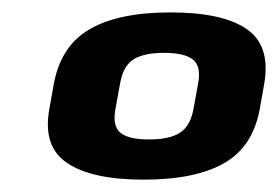

<svg xmlns="http://www.w3.org/2000/svg" viewBox="-20 -704 450 311"><path d="M212.7 -413Q296.4 -413 343.2 -439.8Q389.9 -466.6 400.8 -527.9L407.9 -567.8Q418.8 -630.1 379.5 -657Q340.3 -683.9 256.1 -683.9Q172.2 -683.9 125.4 -656.8Q78.5 -629.8 67.1 -567.8L60 -527.9Q48.7 -466.9 88.7 -440Q128.7 -413 212.7 -413ZM221.3 -478.1Q188.6 -478.1 175.3 -488.7Q162.1 -499.3 166.8 -526.4L174.7 -569.7Q179.6 -597.4 196.4 -607.9Q213.2 -618.4 245.8 -618.4Q278.6 -618.4 292.3 -607.7Q306 -597.1 301.1 -569.7L293.2 -526.4Q288 -499.3 271 -488.7Q254 -478.1 221.3 -478.1Z"/></svg>

Font: Anybody Thin
Style: Italic
Weight: 100
Italic angle: -10°
Designer: Tyler Finck
Foundry: Etcetera Type Company
Version: Version 1.114;gftools[0.9.25]